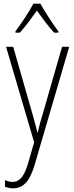

<svg xmlns="http://www.w3.org/2000/svg" viewBox="-20 -784 402 1046"><path d="M200 -764H162C139 -720 92 -650 64 -613V-606H88C118 -638 154 -689 181 -726C209 -687 244 -639 275 -606H298V-613C276 -642 225 -718 200 -764ZM13 -529 166 -9 133 106C110 183 84 207 48 207C34 207 20 203 7 197V233C22 239 35 242 51 242C106 242 142 205 169 113L357 -529H318L214 -167C202 -130 194 -99 186 -63H183C178 -86 173 -107 156 -166L52 -529Z"/></svg>

Font: Noto Sans Gurmukhi Condensed ExtraLight
Style: Regular
Weight: 200
Width: 3
Designer: Jelle Bosma - Monotype Design Team
Foundry: Monotype Imaging Inc.
Version: Version 2.004